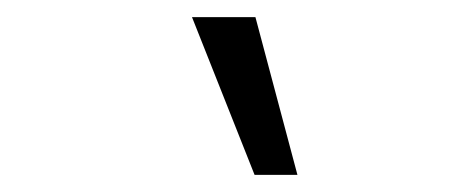

<svg xmlns="http://www.w3.org/2000/svg" viewBox="-20 -764 540 224"><path d="M277 -560 204 -744H278L327 -560Z"/></svg>

Font: Nunito Sans 7pt SemiCondensed Light
Style: Italic
Weight: 300
Width: 4
Italic angle: -9°
Designer: Vernon Adams
Foundry: Vernon Adams
Version: Version 3.101;gftools[0.9.27]